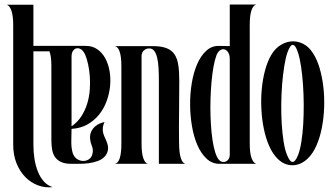

<svg xmlns="http://www.w3.org/2000/svg" viewBox="-20 -721 1457 845"><path d="M9.8 -700.2H127V-519H237.8Q228 -513.7 223.4 -507.3Q218.8 -501 214.8 -495.1H127V-84Q127 -51.8 131.8 -21.2Q136.7 9.3 147 34.7Q157.2 60.1 173.3 77.9Q189.5 95.7 211.9 102.5Q177.7 106.4 146.5 94.5Q115.2 82.5 91.1 57.9Q66.9 33.2 52.5 -2.9Q38.1 -39.1 38.1 -84V-609.9Q38.1 -651.4 30.3 -673.8Q22.5 -696.3 9.8 -700.2Z M177.7 -519H357.9Q387.2 -519 408.7 -503.9Q430.2 -488.8 443.6 -463.9Q457 -439 462.4 -407Q467.8 -375 464.4 -341.3Q460.9 -307.6 449 -275.1Q437 -242.7 416 -216.6Q395 -190.4 364.7 -173.3Q334.5 -156.2 294.9 -153.8Q294.9 -128.9 293.9 -102.1Q293 -75.2 298.8 -51.8Q304.2 -31.7 317.6 -22.2Q331.1 -12.7 346.2 -12.7Q358.9 -12.7 369.4 -18.8Q379.9 -24.9 384.8 -37.1Q393.1 -59.1 383.8 -80.1Q377.9 -94.2 376.5 -110.1Q375 -126 380.9 -140.4Q386.7 -154.8 400.9 -166.5Q415 -178.2 439.9 -184.1Q434.1 -171.4 432.9 -160.9Q431.6 -150.4 433.1 -141.1Q434.6 -131.8 438.2 -123.3Q441.9 -114.7 445.8 -106Q457.5 -81.1 455.3 -63.5Q453.1 -45.9 441.9 -33.2Q429.7 -19.5 411.1 -12.7Q392.6 -5.9 371.8 -2.9Q351.1 0 329.8 0Q308.6 0 291 0Q265.1 -0.5 248.5 -8.3Q231.9 -16.1 222.4 -29.5Q212.9 -43 209.5 -62Q206.1 -81.1 206.1 -104V-430.2Q206.1 -471.7 198.2 -493.4Q190.4 -515.1 177.7 -519ZM294.9 -165Q321.8 -183.6 338.4 -209.7Q355 -235.8 364 -265.6Q373 -295.4 375.2 -326.7Q377.4 -357.9 375.2 -386.5Q373 -415 367.4 -439.5Q361.8 -463.9 355 -480Q348.1 -495.1 339.1 -502Q330.1 -508.8 321.3 -508.8Q310.5 -508.8 302.7 -499Q294.9 -489.3 294.9 -472.2Z M485.8 0Q514.2 -5.9 514.2 -88.9V-429.2Q514.2 -510.7 485.8 -518.1H650.9Q688.5 -518.1 711.7 -509.5Q734.9 -501 747.6 -482.4Q760.3 -463.9 764.6 -435.1Q769 -406.2 769 -365.2Q769 -294.9 768.1 -227.1Q767.1 -159.2 768.1 -88.9Q768.6 -47.4 775.9 -25.1Q783.2 -2.9 795.9 0H679.2V-368.2Q679.2 -396.5 677.7 -422.1Q676.3 -447.8 671.6 -467.3Q667 -486.8 658.2 -497.8Q649.4 -508.8 634.3 -507.8Q622.1 -507.3 612.5 -498.3Q603 -489.3 603 -474.1V-88.9Q603 -47.4 610.6 -25.1Q618.2 -2.9 630.9 0Z M943.4 -519 991.2 -518.1V-701.2H1107.9Q1079.1 -692.9 1079.1 -610.8V-88.9Q1079.1 -47.9 1086.9 -25.9Q1094.7 -3.9 1107.9 0H945.3Q913.6 0 889.4 -22.5Q865.2 -44.9 849.1 -81.5Q833 -118.2 825 -165Q816.9 -211.9 816.7 -260.7Q816.4 -309.6 824.2 -356.2Q832 -402.8 847.9 -439.2Q863.8 -475.6 887.7 -497.6Q911.6 -519.5 943.4 -519ZM954.1 -9.8Q968.3 -4.9 979.7 -13.7Q991.2 -22.5 991.2 -41V-460.9Q991.2 -481.9 982.4 -493.2Q973.6 -504.4 962.4 -504.4Q954.1 -504.4 945.8 -497.6Q937.5 -490.7 932.1 -476.1Q924.8 -456.1 919.4 -426Q914.1 -396 910.9 -360.6Q907.7 -325.2 906.5 -286.6Q905.3 -248 906.5 -210.4Q907.7 -172.9 911.1 -138.2Q914.6 -103.5 920.4 -76.2Q926.3 -48.8 934.8 -31.2Q943.4 -13.7 954.1 -9.8Z M1174.3 -480Q1191.4 -508.8 1217 -523.9Q1242.7 -539.1 1270 -539.1Q1294.4 -539.1 1317.1 -526.6Q1339.8 -514.2 1356.9 -487.8Q1375 -460.4 1386.5 -421.6Q1397.9 -382.8 1403.1 -338.4Q1408.2 -293.9 1406.5 -247.6Q1404.8 -201.2 1396.5 -158.7Q1388.2 -116.2 1372.8 -80.8Q1357.4 -45.4 1335 -23.9Q1303.7 6.3 1266.6 6.3Q1249.5 6.3 1232.9 -0.7Q1216.3 -7.8 1201.2 -22.9Q1180.2 -43.9 1165 -77.9Q1149.9 -111.8 1141.4 -153.1Q1132.8 -194.3 1130.4 -239.7Q1127.9 -285.2 1132.1 -329.1Q1136.2 -373 1146.7 -412.1Q1157.2 -451.2 1174.3 -480ZM1243.2 -39.1Q1255.4 -8.3 1267.6 -8.3Q1279.8 -8.3 1292 -39.1Q1300.8 -62 1306.4 -97.4Q1312 -132.8 1314.5 -174.6Q1316.9 -216.3 1316.7 -261.2Q1316.4 -306.2 1313.5 -348.4Q1310.5 -390.6 1305.2 -427Q1299.8 -463.4 1292 -487.8Q1280.8 -523.4 1268.6 -523.4Q1256.8 -523.4 1245.1 -490.2Q1236.8 -466.3 1231 -429.7Q1225.1 -393.1 1221.7 -350.3Q1218.3 -307.6 1217.8 -262Q1217.3 -216.3 1220 -174.3Q1222.7 -132.3 1228.3 -96.9Q1233.9 -61.5 1243.2 -39.1Z"/></svg>

Font: 003 KoZ KJR
Style: Regular
Weight: 400
Designer: Ko Z, Min Khaing
Foundry: Your Own Font Foundry
Version: Version 2.50;March 29, 2020;